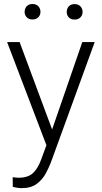

<svg xmlns="http://www.w3.org/2000/svg" viewBox="-20 -742 516 975"><path d="M79.6 -528.3 244.6 -84.5 397.9 -528.3H460.9L237.8 84.5Q228.5 108.4 212.4 138.7Q196.3 168.9 167.2 191.2Q138.2 213.4 89.8 213.4Q80.6 213.4 65.9 211.2Q51.3 209 44.9 206.5L44.4 157.7Q49.8 158.7 60.1 159.7Q70.3 160.6 74.2 160.6Q122.1 160.6 147.7 136.7Q173.3 112.8 189.9 65.4L215.8 -4.4L16.1 -528.3ZM105 -681.6Q105 -698.7 115.7 -710.2Q126.5 -721.7 145 -721.7Q163.6 -721.7 174.6 -710.2Q185.5 -698.7 185.5 -681.6Q185.5 -665.5 174.6 -654.3Q163.6 -643.1 145 -643.1Q126.5 -643.1 115.7 -654.3Q105 -665.5 105 -681.6ZM318.8 -681.2Q318.8 -698.2 329.3 -709.7Q339.8 -721.2 358.9 -721.2Q377.4 -721.2 388.4 -709.7Q399.4 -698.2 399.4 -681.2Q399.4 -665 388.4 -653.8Q377.4 -642.6 358.9 -642.6Q339.8 -642.6 329.3 -653.8Q318.8 -665 318.8 -681.2Z"/></svg>

Font: Vazirmatn RD ExtraLight
Style: Regular
Weight: 200
Designer: Saber Rastikerdar
Foundry: Saber Rastikerdar
Version: Version 32.102